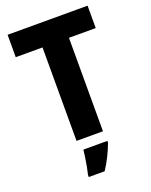

<svg xmlns="http://www.w3.org/2000/svg" viewBox="-169 -803 872 1112"><g transform="rotate(-20 266.5 -246.5)"><path d="M348 0H185V-576H20V-714H513V-576H348ZM353 72Q339 109 321 146Q303 183 278 221H180V208Q185 189 190 162Q195 135 199 108Q203 81 205 61H353Z"/></g></svg>

Font: Noto Sans Devanagari UI SemiCondensed ExtraBold
Style: Regular
Weight: 800
Width: 4
Designer: Jelle Bosma - Monotype Design Team
Foundry: Monotype Imaging Inc.
Version: Version 2.004; ttfautohint (v1.8.4.7-5d5b)